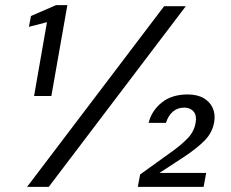

<svg xmlns="http://www.w3.org/2000/svg" viewBox="-20 -724 895 744"><path d="M112 -352 162 -638 92 -620 100 -662 197 -704H241L179 -352ZM85 0 616 -700H700L169 0ZM514 0 523 -48 651 -140Q684 -164 708 -189Q732 -214 738 -248Q743 -277 730 -292Q717 -307 694 -307Q668 -307 650 -291.5Q632 -276 623 -248H556Q567 -294 606 -326Q645 -358 707 -358Q745 -358 769.5 -343.5Q794 -329 804.5 -305Q815 -281 810 -251Q803 -210 773 -179.5Q743 -149 690 -114L598 -54H779L769 0Z"/></svg>

Font: DM Sans 12pt
Style: Italic
Weight: 400
Italic angle: -10°
Version: Version 4.004;gftools[0.9.30]